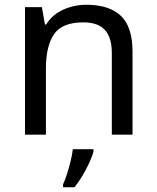

<svg xmlns="http://www.w3.org/2000/svg" viewBox="-20 -566 658 807"><path d="M343 -546Q439 -546 488 -499.5Q537 -453 537 -349V0H450V-343Q450 -408 421 -440Q392 -472 330 -472Q241 -472 207 -422Q173 -372 173 -278V0H85V-536H156L169 -463H174Q200 -505 246 -525.5Q292 -546 343 -546ZM373 70Q369 88 356.5 115.5Q344 143 327.5 171Q311 199 293 221H245V209Q253 192 261.5 165.5Q270 139 277 110.5Q284 82 286 61H373Z"/></svg>

Font: Noto Sans NKo Unjoined
Style: Regular
Weight: 400
Designer: Monotype Design Team
Foundry: Monotype Imaging Inc.
Version: Version 2.004